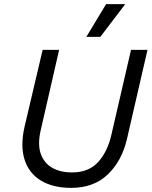

<svg xmlns="http://www.w3.org/2000/svg" viewBox="-20 -902 736 932"><path d="M325 10Q238 10 179.5 -25Q121 -60 99.5 -126.5Q78 -193 99 -286L187 -660H267L177 -267Q162 -200 178 -155Q194 -110 233.5 -87.5Q273 -65 330 -65Q410 -65 456 -115Q502 -165 521 -249L616 -660H696L596 -226Q571 -120 503 -55Q435 10 325 10ZM495 -882H588L467 -723H399Z"/></svg>

Font: Work Sans
Style: Italic
Weight: 400
Italic angle: -13°
Designer: Wei Huang
Foundry: Wei Huang
Version: Version 2.012